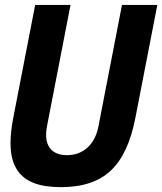

<svg xmlns="http://www.w3.org/2000/svg" viewBox="-20 -749 662 783"><path d="M228 14.2C318.4 14.2 384.3 -8.8 431.6 -53.2C479.5 -98.1 512.7 -168.5 532.2 -269L621.6 -729H477.5L381.3 -232.9C366.7 -158.2 318.4 -116.2 252.9 -116.2C197.8 -116.2 168 -146.5 168 -199.2C168 -209 168.9 -221.2 171.4 -232.9L267.6 -729H123.5L34.2 -269C26.9 -230.5 22.9 -196.3 22.9 -165.5C22.9 -116.2 33.2 -80.1 51.8 -53.2C82.5 -8.8 137.7 14.2 228 14.2Z"/></svg>

Font: Hack
Style: Bold Oblique
Weight: 700
Italic angle: -12°
Monospace: yes
Designer: Christopher Simpkins
Foundry: Christopher Simpkins
Version: Version 2.010